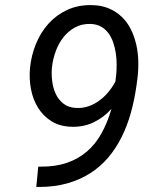

<svg xmlns="http://www.w3.org/2000/svg" viewBox="-20 -741 627 762"><path d="M139.6 -79.6Q199.7 -79.1 245.4 -94.7Q291 -110.4 325.2 -139.9Q359.4 -169.4 383.1 -212.2Q406.7 -254.9 422.4 -309.1Q391.6 -274.9 352.3 -255.9Q313 -236.8 266.1 -237.8Q218.3 -238.8 184.8 -259.5Q151.4 -280.3 130.9 -313.5Q110.4 -346.7 102.8 -387.9Q95.2 -429.2 99.1 -471.2Q104 -521 122.6 -566.7Q141.1 -612.3 172.4 -647Q203.6 -681.6 246.8 -701.7Q290 -721.7 343.8 -720.7Q382.8 -720.2 412.4 -707.5Q441.9 -694.8 463.6 -673.8Q485.4 -652.8 499.3 -624.8Q513.2 -596.7 520.5 -565.2Q527.8 -533.7 528.8 -499.8Q529.8 -465.8 525.9 -433.1L521.5 -400.4Q513.7 -344.7 499.3 -293.2Q484.9 -241.7 462.6 -197Q440.4 -152.3 409.7 -116Q378.9 -79.6 338.4 -53.7Q297.9 -27.8 247.3 -13.4Q196.8 1 135.3 1H124L131.8 -79.6ZM284.2 -312.5Q309.6 -311.5 332.8 -319.8Q356 -328.1 375.5 -342.8Q395 -357.4 410.9 -376.7Q426.8 -396 438 -417.5L441.4 -446.3Q442.9 -464.4 442.9 -485.8Q442.9 -507.3 439.7 -529.3Q436.5 -551.3 429.4 -572Q422.4 -592.8 410.6 -608.9Q398.9 -625 381.6 -635Q364.3 -645 339.8 -646Q304.7 -647 277.6 -632.1Q250.5 -617.2 231.4 -592.8Q212.4 -568.4 201.2 -537.6Q189.9 -506.8 186.5 -476.1Q183.6 -450.2 186.8 -421.6Q189.9 -393.1 200.9 -369.1Q211.9 -345.2 232.2 -329.3Q252.4 -313.5 284.2 -312.5Z"/></svg>

Font: TypoPRO Roboto Mono
Style: Italic
Weight: 400
Designer: Google
Version: Version 2.000986; 2015; ttfautohint (v1.3)